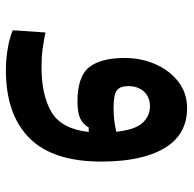

<svg xmlns="http://www.w3.org/2000/svg" viewBox="-22 -372 631 626"><g transform="rotate(90 293.0 -58.5)"><path d="M208 237.3Q173.3 237.3 138.4 231.4Q103.5 225.6 78.1 214.8L85.4 108.4Q114.3 114.3 140.4 117.7Q166.5 121.1 199.2 121.1Q290 121.1 345 88.6Q399.9 56.2 409.7 -32.7H395Q385.7 -15.1 366.7 -5.6Q347.7 3.9 311 3.9Q228 3.9 198.2 -34.7Q168.5 -73.2 168.5 -149.9Q168.5 -204.1 189 -250.5Q209.5 -296.9 246.3 -325.2Q283.2 -353.5 332 -353.5Q418.5 -353.5 462.4 -280Q506.3 -206.5 506.3 -73.7Q506.3 84.5 429.4 160.9Q352.5 237.3 208 237.3ZM409.2 -122.6Q402.3 -184.6 379.9 -208.5Q357.4 -232.4 327.1 -232.4Q295.9 -232.4 278.1 -212.9Q260.3 -193.4 260.3 -162.1Q260.3 -135.3 273.9 -124.5Q287.6 -113.8 332.5 -113.8Q353.5 -113.8 371.3 -116Q389.2 -118.2 409.2 -122.6Z"/></g></svg>

Font: CaskaydiaCove NF SemiBold
Style: Regular
Weight: 600
Designer: Aaron Bell
Foundry: Saja Typeworks
Version: Version 2111.001; VTT 6.35;Nerd Fonts 3.2.1